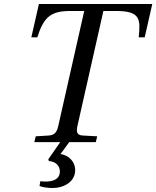

<svg xmlns="http://www.w3.org/2000/svg" viewBox="-20 -712 783 962"><path d="M178 220C193 226 219 230 244 230C297 230 346 203 355 157C365 107 329 66 283 60L327 0H282L222 86L225 95C260 97 280 120 280 147C280 195 227 202 182 196ZM137 -525H167C199 -627 235 -657 333 -657H402L272 -81C265 -50 254 -35 224 -33L159 -29L152 0H460L467 -29L394 -33C366 -35 361 -50 368 -81L498 -657H561C685 -657 684 -615 675 -525H705L743 -692H175Z"/></svg>

Font: Heuristica
Style: Italic
Weight: 400
Italic angle: -13°
Version: Version 1.0.1